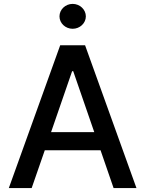

<svg xmlns="http://www.w3.org/2000/svg" viewBox="-20 -958 740 978"><path d="M141.3 0 208.1 -192.5H492.2L558.6 0H675.1L413.4 -727.3H286.6L24.9 0ZM240.1 -284.8 347.3 -595.2H353L460.2 -284.8ZM283 -874.6C283 -839.8 313.2 -811.4 350.1 -811.4C386.7 -811.4 417.3 -839.8 417.3 -874.6C417.3 -909.4 386.7 -938.2 350.1 -938.2C313.2 -938.2 283 -909.4 283 -874.6Z"/></svg>

Font: Magic Ui Pro Medium
Style: Regular
Weight: 500
Designer: Stefan Endress, Andreas Faust
Version: Version 1.000;FEAKit 1.0